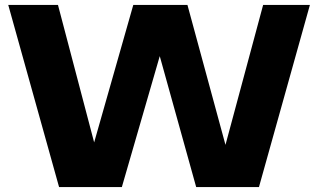

<svg xmlns="http://www.w3.org/2000/svg" viewBox="-20 -760 1292 780"><path d="M1049 -740H1239L1032 0H777L629 -532L475 0H220L13.5 -740H215.5L362.5 -181.5L521.5 -740H741.5L896 -171.5Z"/></svg>

Font: Encode Sans Semi Expanded ExBd
Style: Regular
Weight: 800
Width: 6
Designer: Multiple Designers
Foundry: Impallari Type
Version: Version 2.000